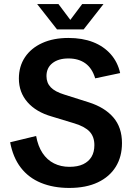

<svg xmlns="http://www.w3.org/2000/svg" viewBox="-20 -909 651 946"><path d="M321 17Q243 17 182 -8Q121 -33 82.5 -83Q44 -133 30 -208L158 -239Q167 -189 189.5 -155Q212 -121 246 -104Q280 -87 322 -87Q363 -87 390 -100Q417 -113 431 -136.5Q445 -160 445 -194Q445 -235 422 -260Q399 -285 347 -301L235 -335Q158 -357 115.5 -405.5Q73 -454 73 -522Q73 -582 103 -627Q133 -672 188 -697Q243 -722 317 -722Q386 -722 438.5 -701.5Q491 -681 525.5 -642Q560 -603 572 -549L449 -523Q434 -573 400.5 -597Q367 -621 317 -621Q268 -621 238.5 -598Q209 -575 209 -534Q209 -501 230 -479Q251 -457 297 -443L417 -405Q496 -380 538.5 -330.5Q581 -281 581 -204Q581 -137 550.5 -87.5Q520 -38 462 -10.5Q404 17 321 17ZM261 -764 163 -889H268L352 -777H301L385 -889H490L392 -764Z"/></svg>

Font: TikTok Sans 24pt SemiBold
Style: Regular
Weight: 600
Version: Version 4.000